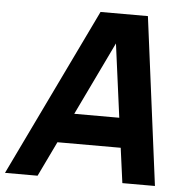

<svg xmlns="http://www.w3.org/2000/svg" viewBox="-71 -802 835 854"><g transform="rotate(5 346.5 -375.0)"><path d="M485.5 -156H203L128 0H-17.5L343.5 -750H555L652 0H506.5ZM467.5 -288.5 424 -616.5 266.5 -288.5Z"/></g></svg>

Font: Russisch Sans ExtraBold
Style: Italic
Weight: 800
Width: 4
Italic angle: -10°
Designer: Michael Sharanda (font) & Cristiano Sobral (main changes)
Foundry: Michael Sharanda
Version: Version 2.00;September 8, 2020;FontCreator 13.0.0.2681 64-bi